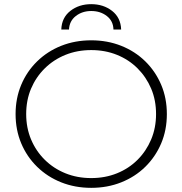

<svg xmlns="http://www.w3.org/2000/svg" viewBox="-20 -899 878 924"><path d="M419 5Q341 5 274.5 -21.5Q208 -48 158.5 -96.5Q109 -145 82 -209.5Q55 -274 55 -350Q55 -426 82 -490.5Q109 -555 158.5 -603.5Q208 -652 274.5 -678.5Q341 -705 419 -705Q497 -705 563.5 -678.5Q630 -652 679 -604Q728 -556 755.5 -491.5Q783 -427 783 -350Q783 -273 755.5 -208.5Q728 -144 679 -96Q630 -48 563.5 -21.5Q497 5 419 5ZM419 -42Q486 -42 543 -65Q600 -88 642 -130Q684 -172 707.5 -228Q731 -284 731 -350Q731 -417 707.5 -472.5Q684 -528 642 -570Q600 -612 543 -635Q486 -658 419 -658Q352 -658 295 -635Q238 -612 195.5 -570Q153 -528 129.5 -472.5Q106 -417 106 -350Q106 -284 129.5 -228Q153 -172 195.5 -130Q238 -88 295 -65Q352 -42 419 -42ZM275 -757Q277 -814 318.5 -846.5Q360 -879 419 -879Q478 -879 519.5 -846.5Q561 -814 563 -757H526Q525 -798 494 -822Q463 -846 419 -846Q376 -846 345 -822Q314 -798 312 -757Z"/></svg>

Font: Montserrat Thin Light
Style: Regular
Weight: 300
Version: Version 9.000